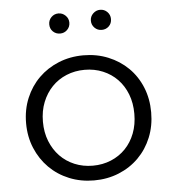

<svg xmlns="http://www.w3.org/2000/svg" viewBox="-52 -765 740 818"><g transform="rotate(-5 318.0 -356.0)"><path d="M50 -263Q50 -321 70.5 -370Q91 -419 127 -454.5Q163 -490 212 -510Q261 -530 318 -530Q375 -530 424 -510Q473 -490 509 -454.5Q545 -419 565 -370Q585 -321 585 -263Q585 -205 565 -156Q545 -107 509 -71Q473 -35 424 -15Q375 5 318 5Q261 5 212 -15Q163 -35 127 -71Q91 -107 70.5 -156Q50 -205 50 -263ZM513 -263Q513 -309 498.5 -346.5Q484 -384 458 -411Q432 -438 396 -453Q360 -468 318 -468Q276 -468 240 -453Q204 -438 178 -411Q152 -384 137 -346.5Q122 -309 122 -263Q122 -217 137 -179.5Q152 -142 178 -115Q204 -88 240 -73Q276 -58 318 -58Q360 -58 396 -73Q432 -88 458 -115Q484 -142 498.5 -179.5Q513 -217 513 -263ZM185 -674Q185 -692 197.5 -704.5Q210 -717 228 -717Q245 -717 258 -704.5Q271 -692 271 -674Q271 -656 258.5 -643.5Q246 -631 228 -631Q210 -631 197.5 -643Q185 -655 185 -674ZM363 -674Q363 -692 376 -704.5Q389 -717 406 -717Q424 -717 436.5 -704.5Q449 -692 449 -674Q449 -655 436.5 -643Q424 -631 406 -631Q388 -631 375.5 -643.5Q363 -656 363 -674Z"/></g></svg>

Font: CMG Sans
Style: Regular
Weight: 400
Designer: Julieta Ulanovsky
Foundry: Julieta Ulanovsky
Version: Version 7.200